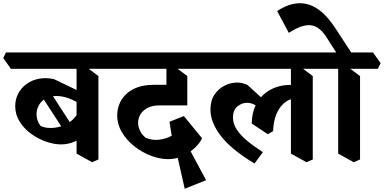

<svg xmlns="http://www.w3.org/2000/svg" viewBox="-67 -963 2371 1186"><path d="M310 -71Q266 -71 216.5 -88.5Q167 -106 124 -137.5Q81 -169 54 -212.5Q27 -256 27 -307Q27 -349 45 -384Q63 -419 96 -443.5Q129 -468 173 -476.5Q217 -485 267 -474L456 -383L437 -314Q398 -341 358 -355.5Q318 -370 282 -370Q239 -370 210 -351.5Q181 -333 168.5 -304Q156 -275 159.5 -243.5Q163 -212 184 -185Q209 -173 243.5 -172.5Q278 -172 314 -184Q350 -196 379.5 -221.5Q409 -247 423 -287L465 -143Q438 -108 396.5 -89.5Q355 -71 310 -71ZM339 -140 179 -386 233 -411 389 -170ZM502 39 406 -14V-581L452 -560L541 -493V22ZM0 -538 -47 -605 -30 -639H621L668 -573L651 -538Z M971 20Q921 20 866.5 -0.5Q812 -21 764.5 -58Q717 -95 687 -144.5Q657 -194 657 -251Q657 -285 669.5 -318Q682 -351 709 -378.5Q736 -406 779 -422.5Q822 -439 884 -439H1008L1090 -312H919Q873 -312 843.5 -296Q814 -280 800 -255.5Q786 -231 786 -204Q786 -182 797.5 -156.5Q809 -131 833 -112Q874 -95 916 -100Q958 -105 993.5 -124.5Q1029 -144 1050 -171L1098 -14Q1067 3 1034.5 11.5Q1002 20 971 20ZM1074 203 1011 -76 1063 -117 1206 150ZM1013 -2 980 -211 1069 -246 1181 -109Q1168 -80 1140.5 -53.5Q1113 -27 1084 -12ZM1090 -313 961 -354V-581L1001 -560L1090 -493ZM621 -538 574 -605 591 -639H1209L1256 -573L1239 -538Z M1505 47Q1361 -40 1297 -123.5Q1233 -207 1233 -286Q1233 -341 1257.5 -378Q1282 -415 1320 -434Q1358 -453 1397 -453Q1414 -453 1431 -449Q1448 -445 1462 -438L1599 -313L1570 -254L1541 -288Q1521 -309 1500.5 -318.5Q1480 -328 1459 -328Q1426 -328 1399 -305Q1372 -282 1372 -237Q1372 -199 1395 -163.5Q1418 -128 1459.5 -93.5Q1501 -59 1557 -23ZM1587 -134 1488 -200Q1489 -266 1512.5 -313.5Q1536 -361 1574.5 -390Q1613 -419 1659 -430.5Q1705 -442 1752 -437L1757 -356Q1717 -352 1686.5 -325Q1656 -298 1639 -254.5Q1622 -211 1620 -153ZM1826 39 1730 -14V-581L1776 -560L1865 -493V22ZM1209 -538 1162 -605 1179 -639H1945L1992 -573L1975 -538Z M2048 -579 1951 -731Q1907 -801 1852.5 -807Q1798 -813 1717 -760L1645 -895Q1697 -929 1745 -939Q1793 -949 1838 -935.5Q1883 -922 1924.5 -885Q1966 -848 2005 -788L2118 -615ZM2118 39 2022 -14V-581L2068 -560L2157 -493V22ZM1947 -538 1900 -605 1917 -639H2237L2284 -573L2267 -538Z"/></svg>

Font: Eczar SemiBold
Style: Regular
Weight: 600
Designer: Vaibhav Singh
Foundry: Rosetta Type Foundry
Version: Version 2.000